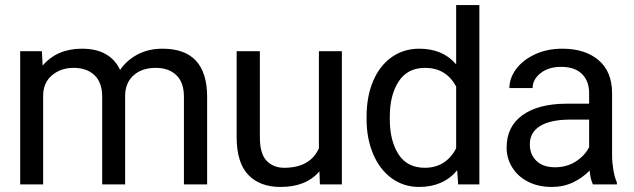

<svg xmlns="http://www.w3.org/2000/svg" viewBox="-20 -731 2511 761"><path d="M60 -528H146L149 -471Q206 -538 305 -538Q416 -538 456 -454Q483 -493 526 -515.5Q569 -538 624 -538Q801 -538 801 -347V0H709V-348Q709 -404 679 -433Q649 -462 597 -462Q542 -462 509 -432Q476 -402 476 -351V0H385V-348Q385 -404 354.5 -433Q324 -462 272 -462Q221 -462 186 -432.5Q151 -403 151 -351V0H60Z M1335 0H1248L1246 -52Q1194 10 1092 10Q1010 10 964 -38Q918 -86 918 -188V-528H1010V-187Q1010 -121 1037 -93.5Q1064 -66 1106 -66Q1209 -66 1244 -143V-528H1335Z M1642 -538Q1735 -538 1788 -476V-711H1880V0H1796L1792 -56Q1737 10 1641 10Q1580 10 1532.5 -24.5Q1485 -59 1459 -120.5Q1433 -182 1433 -258V-269Q1433 -349 1459 -410Q1485 -471 1532.5 -504.5Q1580 -538 1642 -538ZM1664 -66Q1747 -66 1788 -143V-388Q1748 -462 1665 -462Q1595 -462 1560 -408Q1525 -354 1525 -269V-258Q1525 -173 1559.5 -119.5Q1594 -66 1664 -66Z M2204 -466Q2154 -466 2122.5 -441Q2091 -416 2091 -382H1999Q1999 -421 2025.5 -457Q2052 -493 2100 -515.5Q2148 -538 2209 -538Q2299 -538 2352.5 -492.5Q2406 -447 2406 -361V-115Q2406 -88 2411 -58Q2416 -28 2425 -8V0H2330Q2320 -21 2317 -55Q2289 -26 2251 -8Q2213 10 2167 10Q2114 10 2073.5 -10.5Q2033 -31 2010.5 -67Q1988 -103 1988 -146Q1988 -230 2051.5 -275Q2115 -320 2226 -320H2315V-362Q2315 -410 2286.5 -438Q2258 -466 2204 -466ZM2315 -148V-257H2241Q2163 -257 2121.5 -232Q2080 -207 2080 -159Q2080 -119 2106 -93.5Q2132 -68 2180 -68Q2227 -68 2263 -91.5Q2299 -115 2315 -148Z"/></svg>

Font: Freesentation 5 Medium
Style: Regular
Weight: 500
Designer: glyphs from Roboto by Christian Robertson / Hangul glyphs from Noto Sans CJK(Source Han Sans) by Jang Soo-young and Kang
Foundry: PT&
Version: Version 2.001